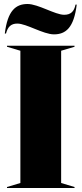

<svg xmlns="http://www.w3.org/2000/svg" viewBox="-20 -941 408 961"><path d="M15 0H353V-5L286 -25V-687L353 -707V-712H15V-707L82 -687V-25L15 -5ZM4 -773H10C19 -807 35 -823 67 -823C112 -823 197 -769 250 -769C309 -769 350 -802 364 -918H358C351 -884 335 -867 301 -867C256 -867 171 -921 118 -921C59 -921 18 -888 4 -773Z"/></svg>

Font: Nyght Serif Dark
Style: Regular
Weight: 800
Designer: Maksym Kobuzan
Version: Version 0.410;Glyphs 3.1.2 (3151)